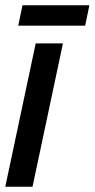

<svg xmlns="http://www.w3.org/2000/svg" viewBox="-24 -706 358 726"><path d="M-4 0 111 -542H214L99 0ZM45 -609 61 -686H314L298 -609Z"/></svg>

Font: Noto Sans ExtraCondensed SemiBold
Style: Italic
Weight: 600
Width: 2
Italic angle: -12°
Designer: Monotype Design Team
Foundry: Monotype Imaging Inc.
Version: Version 2.013; ttfautohint (v1.8.4.7-5d5b)